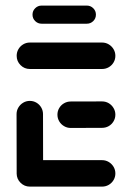

<svg xmlns="http://www.w3.org/2000/svg" viewBox="-20 -672 471 691"><path d="M40 -44.8 39.6 -261.1Q39.6 -274.1 46.1 -285Q52.6 -295.9 63.5 -302.4Q74.4 -308.9 87.4 -308.9Q100.4 -308.9 111.3 -302.4Q122.2 -295.9 128.5 -285Q134.8 -274.1 134.8 -261.1L135.2 -44.8ZM395.2 -47.8Q395.2 -34.8 388.7 -23.9Q382.2 -13 371.3 -6.7Q360.4 -0.4 347.4 -0.4H87.4Q67.8 -0.4 53.9 -14.3Q40 -28.1 40 -47.8Q40 -60.7 46.3 -71.7Q52.6 -82.6 63.5 -89.1Q74.4 -95.6 87.4 -95.6H347.4Q360.4 -95.6 371.3 -89.1Q382.2 -82.6 388.7 -71.7Q395.2 -60.7 395.2 -47.8ZM186.7 -259.3Q186.7 -272.2 193.1 -283.1Q199.6 -294.1 210.6 -300.4Q221.5 -306.7 234.4 -306.7L347.4 -307Q360.4 -307 371.3 -300.6Q382.2 -294.1 388.7 -283.1Q395.2 -272.2 395.2 -259.3Q395.2 -246.3 388.7 -235.4Q382.2 -224.4 371.3 -218.1Q360.4 -211.9 347.4 -211.9L234.4 -211.5Q221.5 -211.5 210.6 -218Q199.6 -224.4 193.1 -235.4Q186.7 -246.3 186.7 -259.3ZM40 -471.1Q40 -484.1 46.3 -495Q52.6 -505.9 63.5 -512.4Q74.4 -518.9 87.4 -518.9H347.4Q360.4 -518.9 371.3 -512.4Q382.2 -505.9 388.7 -495Q395.2 -484.1 395.2 -471.1Q395.2 -458.1 388.7 -447.2Q382.2 -436.3 371.3 -430Q360.4 -423.7 347.4 -423.7H87.4Q67.8 -423.7 53.9 -437.6Q40 -451.5 40 -471.1ZM97 -619.3Q97 -633 106.7 -642.4Q116.3 -651.9 129.6 -651.9H292.6Q305.9 -651.9 315.6 -642.4Q325.2 -633 325.2 -619.3Q325.2 -605.6 315.6 -596.1Q305.9 -586.7 292.6 -586.7H129.6Q116.3 -586.7 106.7 -596.1Q97 -605.6 97 -619.3Z"/></svg>

Font: 26F Galaxy Sans Extra Bold
Style: Regular
Weight: 800
Designer: C₂₉H₂₅N₃O₅
Version: Version 1.100